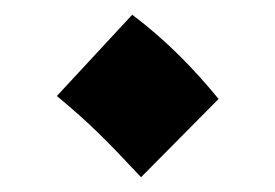

<svg xmlns="http://www.w3.org/2000/svg" viewBox="-20 -434 372 260"><path d="M171 -194 276 -300C244 -339 206 -379 159 -414L57 -304C104 -265 126 -242 171 -194Z"/></svg>

Font: Noto Sans Arabic UI Cn
Style: Bold
Weight: 700
Width: 3
Designer: Monotype Design Team, Nadine Chahine and Nizar Qandah
Foundry: Monotype Imaging Inc.
Version: Version 2.010